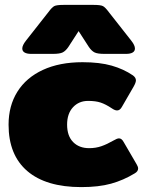

<svg xmlns="http://www.w3.org/2000/svg" viewBox="-20 -749 600 784"><path d="M71 -551Q71 -564 86 -583L178 -700Q192 -719 201.5 -724Q211 -729 239 -729H363Q391 -729 400.5 -724Q410 -719 424 -700L516 -583Q531 -564 531 -551Q531 -540 521.5 -534.5Q512 -529 495 -529H406Q378 -529 366 -535Q354 -541 343 -557L301 -622L259 -557Q248 -541 236 -535Q224 -529 196 -529H107Q90 -529 80.5 -534.5Q71 -540 71 -551ZM15 -240Q15 -317 51 -374.5Q87 -432 155 -463.5Q223 -495 317 -495Q387 -495 436 -481Q485 -467 523 -441Q535 -432 535 -421Q535 -412 526 -396L478 -313Q470 -298 458 -298Q449 -298 436 -307Q412 -323 391.5 -330Q371 -337 340 -337Q302 -337 278 -311Q254 -285 254 -240Q254 -194 278.5 -169Q303 -144 344 -144Q371 -144 394 -152Q417 -160 443 -175Q458 -184 466 -184Q477 -184 485 -169L538 -78Q544 -68 544 -61Q544 -49 530 -41Q484 -13 433.5 1Q383 15 312 15Q168 15 91.5 -50.5Q15 -116 15 -240Z"/></svg>

Font: Mitr
Style: Bold
Weight: 700
Designer: Thanarat Vachiruckul
Foundry: Cadson Demak
Version: Version 1.002